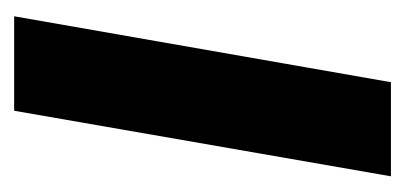

<svg xmlns="http://www.w3.org/2000/svg" viewBox="-166 -390 556 263"><g transform="rotate(-90 111.5 -258.0)"><path d="M130.9 0H2L91.8 -516.1H221.2Z"/></g></svg>

Font: Creato Display
Style: Bold Italic
Weight: 700
Italic angle: -10°
Version: Version 1.000